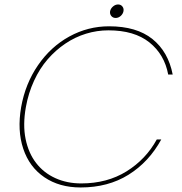

<svg xmlns="http://www.w3.org/2000/svg" viewBox="-20 -828 809 855"><path d="M74.2 -351.1Q92.8 -455.6 149.4 -537.8Q206.1 -620.1 288.8 -665.5Q371.6 -710.9 465.8 -710.9Q588.4 -710.9 658.9 -654.1Q729.5 -597.2 749 -496.1H729Q712.4 -585.4 645.3 -639.2Q578.1 -692.9 462.9 -692.9Q412.1 -692.9 363.3 -678Q314.5 -663.1 271 -633.8Q227.5 -604.5 192.1 -563.7Q156.7 -522.9 131.6 -468.3Q106.4 -413.6 95.2 -351.1Q81.1 -272 94 -209Q106.9 -146 140.9 -102.1Q174.8 -58.1 226.6 -34.7Q278.3 -11.2 341.8 -11.2Q457 -11.2 543.5 -64.9Q629.9 -118.7 678.2 -207H698.2Q643.1 -106.4 552.2 -49.8Q461.4 6.8 338.9 6.8Q244.6 6.8 177.7 -38.6Q110.8 -84 83.5 -165.8Q56.2 -247.6 74.2 -351.1ZM470.2 -777.8Q472.7 -790 483.2 -799.1Q493.7 -808.1 505.9 -808.1Q518.1 -808.1 525.1 -799.1Q532.2 -790 529.8 -777.8Q527.3 -765.6 517.3 -756.8Q507.3 -748 495.1 -748Q482.9 -748 475.6 -756.8Q468.3 -765.6 470.2 -777.8Z"/></svg>

Font: SVN-Poppins Thin
Style: Italic
Weight: 100
Italic angle: -10°
Designer: Ninad Kale (Devanagari), Jonny Pinhorn (Latin)
Foundry: Indian Type Foundry
Version: Version 3.002 2017